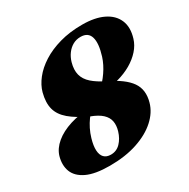

<svg xmlns="http://www.w3.org/2000/svg" viewBox="-164 -868 1019 1034"><g transform="rotate(-30 345.0 -350.5)"><path d="M230 16Q139 16 88 -8.2Q37 -32.5 21.2 -73.8Q5.5 -115 20 -166Q32 -206 70 -237.8Q108 -269.5 166.8 -288.2Q225.5 -307 299 -307L295 -294Q279 -279.5 264.2 -259.2Q249.5 -239 237.2 -214.5Q225 -190 217 -162.5Q205 -121.5 206.5 -92.5Q208 -63.5 222.8 -48.2Q237.5 -33 264.5 -33Q300 -33 324.2 -58.2Q348.5 -83.5 360 -121.5Q370 -154.5 365 -181.2Q360 -208 337 -229.5Q314 -251 268.5 -268Q199.5 -300 159.8 -333.8Q120 -367.5 109 -409.2Q98 -451 113 -508Q123.5 -547 152.8 -584.2Q182 -621.5 229 -651.5Q276 -681.5 338.8 -699.2Q401.5 -717 479 -717Q557.5 -717 609.2 -692Q661 -667 680.5 -621.2Q700 -575.5 681 -513.5Q670.5 -478.5 644.2 -449Q618 -419.5 579.8 -397.2Q541.5 -375 494.2 -362.2Q447 -349.5 394.5 -347.5L385.5 -364Q417.5 -391 445.2 -431.2Q473 -471.5 486.5 -514Q509 -586 497.2 -625.2Q485.5 -664.5 438.5 -664.5Q412 -664.5 390.5 -652.5Q369 -640.5 353.2 -619.2Q337.5 -598 329.5 -570.5Q317.5 -528 326 -495.5Q334.5 -463 363.8 -437Q393 -411 441.5 -387.5Q534 -343 569 -292.8Q604 -242.5 584 -172Q569.5 -119 522.2 -76.2Q475 -33.5 400.8 -8.8Q326.5 16 230 16Z"/></g></svg>

Font: Fraunces Black
Style: Italic
Weight: 900
Italic angle: -16°
Version: Version 1.000;[b76b70a41]